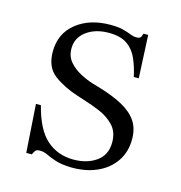

<svg xmlns="http://www.w3.org/2000/svg" viewBox="-80 -552 600 636"><g transform="rotate(15 219.5 -234.0)"><path d="M217 11Q185 10 165 3.5Q145 -3 132 -9.5Q119 -16 105 -16Q94 -16 90 -11Q86 -6 82 3H63L52 -162H69Q89 -83 127 -49.5Q165 -16 219 -16Q266 -16 297.5 -38.5Q329 -61 329 -104Q329 -140 308.5 -161.5Q288 -183 259.5 -195Q231 -207 205 -215L177 -224Q128 -240 94.5 -265.5Q61 -291 61 -344Q61 -406 106.5 -442.5Q152 -479 223 -479Q251 -479 267.5 -474.5Q284 -470 295 -465.5Q306 -461 316 -461Q329 -461 332 -468Q335 -475 336 -479H352L359 -332H342Q335 -365 323 -392.5Q311 -420 288 -436Q265 -452 225 -452Q179 -452 148.5 -429.5Q118 -407 118 -370Q118 -343 134 -324.5Q150 -306 173 -294Q196 -282 216 -276L240 -269Q290 -254 323 -236Q356 -218 373 -193Q390 -168 390 -131Q390 -87 367.5 -54.5Q345 -22 306 -5Q267 12 217 11Z"/></g></svg>

Font: Frank Ruhl Libre Light
Style: Regular
Weight: 300
Designer: Yanek Iontef
Foundry: Fontef
Version: Version 6.003;gftools[0.9.30]